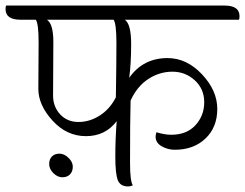

<svg xmlns="http://www.w3.org/2000/svg" viewBox="-59 -666 882 691"><path d="M118 -75.5Q118 -93 128 -103Q138 -113 155 -113Q172 -113 187.5 -98Q203 -83 203 -66Q203 -49 193 -38.5Q183 -28 165.5 -28Q148 -28 133 -43Q118 -58 118 -75.5ZM133 -515 132 -322Q132 -282 157.5 -254.5Q183 -227 223.5 -227Q264 -227 300.5 -250.5Q337 -274 358 -316Q360 -442 360 -511Q360 -580 350 -595H110Q133 -580 133 -515ZM79 -346 80 -513Q80 -580 70 -595H15Q-39 -595 -39 -633Q-39 -642 -37 -646H749Q803 -646 803 -608Q803 -599 801 -595H390Q413 -580 413 -508Q413 -436 406 -386Q456 -457 544 -457Q613 -457 668 -398.5Q723 -340 723 -274Q723 -208 680.5 -167.5Q638 -127 570 -127Q545 -127 523 -139.5Q501 -152 501 -174Q501 -181 504 -190Q534 -181 557 -181Q613 -181 644.5 -215.5Q676 -250 676 -298Q676 -346 642 -377Q608 -408 561.5 -408Q515 -408 474.5 -381.5Q434 -355 411 -304Q409 -233 409 -80Q409 -14 419 1Q411 5 402 5Q374 5 365 -17.5Q356 -40 356 -103Q356 -166 361 -230Q320 -176 250.5 -176Q181 -176 130 -232Q79 -288 79 -346Z"/></svg>

Font: Laila Light
Style: Regular
Weight: 300
Designer: Hitesh Malaviya
Foundry: Indian Type Foundry
Version: Version 1.302;PS 1.0;hotconv 1.0.78;makeotf.lib2.5.61930; tt